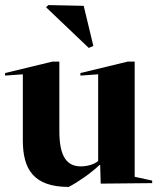

<svg xmlns="http://www.w3.org/2000/svg" viewBox="-35 -723 621 757"><path d="M362 1 565 -1V-11L496 -26V-480H468L282 -435V-425L352 -430V-88C338 -76 311 -67 284 -67C231 -67 199 -102 199 -206V-480H171L-15 -435V-425L55 -430V-170C55 -56 97 14 236 14C274 -6 323 -40 358 -73H360ZM315 -534 333 -542 295 -700 156 -703 147 -695V-694Z"/></svg>

Font: Mazius Display
Style: Bold
Weight: 700
Designer: Alberto Casagrande & Collletttivo
Foundry: Collletttivo
Version: Version 2.000;Glyphs 3.2 (3221)